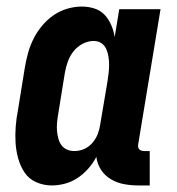

<svg xmlns="http://www.w3.org/2000/svg" viewBox="-20 -558 540 586"><path d="M138 8Q113 8 90.5 -2Q68 -12 55 -31.5Q42 -51 35.5 -74.5Q29 -98 27.5 -122.5Q26 -147 28 -172.5Q30 -198 35 -223L56 -353Q60 -376 66 -397.5Q72 -419 82.5 -440Q93 -461 108.5 -479.5Q124 -498 143.5 -511.5Q163 -525 185.5 -531.5Q208 -538 230 -538Q250 -538 268.5 -532Q287 -526 299.5 -512.5Q312 -499 319.5 -481.5Q327 -464 330 -445L344 -530H470L402 -119Q401 -114 401.5 -110Q402 -106 404.5 -103Q407 -100 411 -98.5Q415 -97 420 -97H437V8H402Q380 8 358.5 4Q337 0 318.5 -11Q300 -22 288.5 -39.5Q277 -57 274 -79Q264 -60 249.5 -43.5Q235 -27 217 -15Q199 -3 178.5 2.5Q158 8 138 8ZM207 -97Q223 -97 237.5 -103.5Q252 -110 262.5 -122.5Q273 -135 278.5 -149.5Q284 -164 286 -179L308 -309Q310 -322 311.5 -335Q313 -348 313 -360.5Q313 -373 311 -385.5Q309 -398 304 -409Q299 -420 289 -426.5Q279 -433 266 -433Q249 -433 232.5 -424.5Q216 -416 204.5 -401.5Q193 -387 187 -370Q181 -353 178 -336L157 -206Q155 -194 154 -182Q153 -170 154 -158.5Q155 -147 158 -135.5Q161 -124 167.5 -115Q174 -106 184.5 -101.5Q195 -97 207 -97Z"/></svg>

Font: Iosevka Slab Extrabold
Style: Italic
Weight: 800
Italic angle: -9°
Monospace: yes
Designer: Belleve Invis
Foundry: Belleve Invis
Version: Version 11.1.0; ttfautohint (v1.8.3)